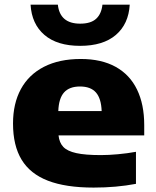

<svg xmlns="http://www.w3.org/2000/svg" viewBox="-20 -818 688 848"><path d="M617 -220H238.5Q242 -187.5 259.8 -169Q277.5 -150.5 316.8 -141.8Q356 -133 425.5 -133Q460 -133 501 -136.8Q542 -140.5 580.5 -147.5V-6Q493.5 10.5 393.5 10.5Q270.5 10.5 192 -19.8Q113.5 -50 75.5 -112.5Q37.5 -175 37.5 -272.5Q37.5 -360.5 72.2 -424.5Q107 -488.5 174.2 -523Q241.5 -557.5 337 -557.5Q428 -557.5 490.8 -522.8Q553.5 -488 585.2 -422.5Q617 -357 617 -265.5ZM237.5 -327.5H429Q427 -383 403.8 -409.5Q380.5 -436 333.5 -436Q286.5 -436 263 -409.8Q239.5 -383.5 237.5 -327.5ZM115 -797.5H235.5Q244.5 -713.5 334 -713.5Q381 -713.5 404.5 -735Q428 -756.5 432.5 -797.5H553Q548 -712 491.8 -663.8Q435.5 -615.5 334 -615.5Q232.5 -615.5 176.2 -663.8Q120 -712 115 -797.5Z"/></svg>

Font: Encode Sans Expanded ExtraBold
Style: Regular
Weight: 800
Width: 7
Designer: Multiple Designers
Foundry: Impallari Type
Version: Version 2.000